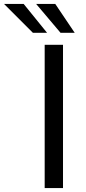

<svg xmlns="http://www.w3.org/2000/svg" viewBox="-130 -949 432 969"><path d="M95.5 0V-723H188V0ZM36 -783.5 -109.5 -929H-10.5L107.5 -783.5ZM175.5 -783.5 52.5 -929H149L247 -783.5Z"/></svg>

Font: Public Sans Thin
Style: Regular
Weight: 400
Version: Version 2.001